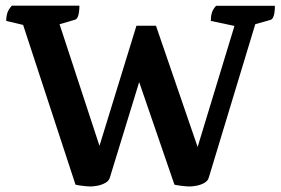

<svg xmlns="http://www.w3.org/2000/svg" viewBox="-20 -662 1016 694"><path d="M307.3 12Q297.5 12 280.3 10Q263.1 8 252.9 5.5L55.1 -597.7L89.7 -565.7L2.5 -586.4Q2.5 -603.1 6.8 -615.9Q11 -628.7 22.9 -641.5H267Q267 -619.7 263 -606.2Q259 -592.7 251 -590.7L173.7 -568.1L186 -602.7L348.6 -107.3H331.1L473.2 -569.1H543.7L702.4 -107.3H687.2L836.4 -597.7L836.5 -566.3L742 -586.4Q742 -603.1 745.7 -615.6Q749.4 -628.1 760.9 -641H973.6Q973.6 -619.1 969.6 -605.6Q965.6 -592.1 957.6 -590.1L884.1 -569.2L911.1 -602.2L734.5 -19.5Q731 -7.7 718.1 -0.6Q705.1 6.5 690.2 9.3Q675.2 12 664.9 12Q655.2 12 637.9 10Q620.7 8 610.5 5.5L462.7 -424.5H501.2L376.9 -19.5Q373.4 -7.7 360.2 -0.6Q347 6.5 332.3 9.3Q317.6 12 307.3 12Z"/></svg>

Font: Pitagon Serif
Style: Regular
Weight: 400
Designer: Travis Tran
Foundry: Pitagon
Version: Version 1.000;gftools[0.9.26]